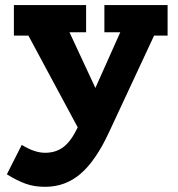

<svg xmlns="http://www.w3.org/2000/svg" viewBox="-20 -491 693 749"><path d="M633.8 -471.2V-352.1H581.1L404.8 25.9Q353.5 136.2 294.2 187Q234.9 237.8 155.8 237.8Q113.8 237.8 80.3 225.8Q46.9 213.9 6.8 189L64.9 74.2Q114.7 105 155.8 105Q197.8 105 227.5 82.5Q257.3 60.1 283.2 5.9L90.8 -352.1H34.2V-471.2H315.9V-365.2H251L352.1 -147.9L449.2 -365.2H387.2V-471.2Z"/></svg>

Font: BioRhyme ExtraBold
Style: Regular
Weight: 800
Designer: Aoife Mooney
Foundry: Aoife Mooney Type
Version: Version 1.500;PS 001.500;hotconv 1.0.88;makeotf.lib2.5.64775